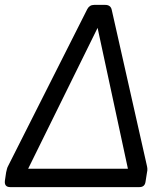

<svg xmlns="http://www.w3.org/2000/svg" viewBox="-43 -765 661 785"><path d="M-1 0Q-26 0 -23 -26L-18 -60Q-16 -68 -14.5 -74.5Q-13 -81 -9 -88L314 -728Q323 -745 342 -745H387Q410 -745 414 -724L557 -90Q559 -82 559.5 -75Q560 -68 558 -60L552 -22Q549 0 527 0ZM72 -75H480L356 -651Z"/></svg>

Font: Pitagon Sans Text
Style: Italic
Weight: 400
Italic angle: -8°
Designer: Travis Tran
Foundry: Pitagon
Version: Version 1.001; ttfautohint (v1.8.4.7-5d5b);gftools[0.9.26]